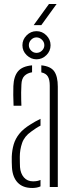

<svg xmlns="http://www.w3.org/2000/svg" viewBox="-20 -930 366 955"><path d="M39.5 -97Q39 -112 38.5 -123.8Q38 -135.5 38.5 -151Q40 -184 48.2 -212Q56.5 -240 76 -264.5Q95.5 -289 131.5 -311Q142 -318 155 -325.2Q168 -332.5 181.5 -339V-305Q171 -300 159.5 -292.5Q148 -285 134.5 -275Q101.5 -252 90 -218.8Q78.5 -185.5 78.5 -150Q78.5 -136 78.8 -122.5Q79 -109 79.5 -99Q82 -67 99 -47.5Q116 -28 144.5 -28Q166 -28 181.5 -35V-3Q164 5 140.5 5Q93.5 5 68 -21.8Q42.5 -48.5 39.5 -97ZM47.5 -404Q46 -433.5 46 -457.2Q46 -481 46.5 -502Q48.5 -550 69.5 -575.2Q90.5 -600.5 139.5 -605V-570.5Q116.5 -567 102 -553Q87.5 -539 86.5 -509Q85.5 -489 85.2 -469.8Q85 -450.5 85.5 -433.8Q86 -417 86.5 -404ZM227.5 0V-504Q227.5 -533.5 218.2 -549.2Q209 -565 185.5 -570V-605Q232 -600.5 249.8 -575Q267.5 -549.5 267.5 -499V0ZM161.5 -635Q134 -635 112.8 -655.5Q91.5 -676 91.5 -705Q91.5 -733 112.2 -754Q133 -775 161.5 -775Q190 -775 210.8 -754Q231.5 -733 231.5 -705Q231.5 -676 210.5 -655.5Q189.5 -635 161.5 -635ZM161.5 -667Q177.5 -667 189 -678.5Q200.5 -690 200.5 -705Q200.5 -721 188.5 -732.5Q176.5 -744 161.5 -744Q146.5 -744 135 -732.5Q123.5 -721 123.5 -705Q123.5 -690 134.8 -678.5Q146 -667 161.5 -667ZM147.5 -805 223.5 -910H261.5L185.5 -805Z"/></svg>

Font: Big Shoulders Stencil Text SC Thin
Style: Regular
Weight: 100
Designer: Patric King
Foundry: XO Type Co
Version: Version 2.001